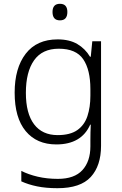

<svg xmlns="http://www.w3.org/2000/svg" viewBox="-20 -749 639 1009"><path d="M283 -542Q345 -542 386.5 -517.5Q428 -493 453 -451H457L465 -532H511V17Q511 122 457 181Q403 240 282 240Q222 240 175.5 230.5Q129 221 92 204V149Q129 168 178 179.5Q227 191 284 191Q371 191 413 145Q455 99 455 20V-11Q455 -32 455.5 -53.5Q456 -75 457 -94H454Q408 10 276 10Q173 10 115 -60Q57 -130 57 -262Q57 -391 115 -466.5Q173 -542 283 -542ZM289 -493Q202 -493 159 -432Q116 -371 116 -261Q116 -153 159 -96Q202 -39 283 -39Q349 -39 386.5 -65.5Q424 -92 439.5 -139Q455 -186 455 -246V-281Q455 -382 417.5 -437.5Q380 -493 289 -493ZM295 -729Q334 -729 334 -686Q334 -642 295 -642Q256 -642 256 -686Q256 -729 295 -729Z"/></svg>

Font: Noto Sans Light
Style: Regular
Weight: 300
Designer: Monotype Design Team
Foundry: Monotype Imaging Inc.
Version: Version 2.007